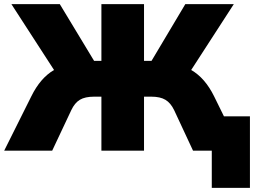

<svg xmlns="http://www.w3.org/2000/svg" viewBox="-29 -725 1223 924"><path d="M-8.8 0 122.1 -262.2Q165.5 -350.1 231 -388.2L25.9 -705.1H258.8L423.8 -432.1H459V-705.1H664.1V-432.1H700.2L862.8 -705.1H1096.2L891.1 -388.2Q957.5 -350.1 1001 -262.2L1048.8 -165H1173.8V179.2H990.2V0H899.9L809.1 -194.8Q792.5 -229.5 767.3 -244.6Q742.2 -259.8 699.2 -259.8H664.1V0H459V-259.8H423.8Q380.4 -259.8 355.5 -244.9Q330.6 -230 314 -194.8L222.2 0Z"/></svg>

Font: Mulish ExtraBlack
Style: Regular
Weight: 1000
Designer: Vernon Adams
Foundry: Vernon Adams
Version: Version 3.603; ttfautohint (v1.8.3)